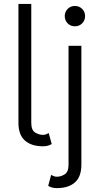

<svg xmlns="http://www.w3.org/2000/svg" viewBox="-20 -743 503 986"><path d="M230 -60.1 245.6 -3.4Q226.6 8.3 201.2 8.3Q141.6 8.3 108.2 -21Q74.7 -50.3 74.7 -112.3V-722.7H140.6V-112.3Q140.6 -74.7 160.4 -62.5Q180.2 -50.3 201.2 -50.3Q214.8 -50.3 230 -60.1ZM242.7 154.8Q258.3 164.6 271.5 164.6Q292.5 164.6 312.3 152.3Q332 140.1 332 102.5V-507.8H397.9V102.5Q397.9 164.6 364.7 193.8Q331.5 223.1 271.5 223.1Q246.1 223.1 227.5 211.4ZM312.5 -660.2Q312.5 -682.1 327.6 -697.3Q342.8 -712.4 364.7 -712.4Q386.7 -712.4 401.9 -697.3Q417 -682.1 417 -660.2Q417 -638.2 401.9 -623Q386.7 -607.9 364.7 -607.9Q342.8 -607.9 327.6 -623Q312.5 -638.2 312.5 -660.2Z"/></svg>

Font: Giphurs Light
Style: Regular
Weight: 300
Version: Version 0.920; ttfautohint (v1.8.4.7-5d5b)